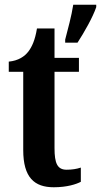

<svg xmlns="http://www.w3.org/2000/svg" viewBox="-20 -780 426 810"><path d="M255 -613V-600H307C335 -643 372 -708 386 -750V-760H289C282 -714 266 -655 255 -613ZM207 10C263 10 302 -3 321 -13V-73C303 -67 283 -64 261 -64C222 -64 210 -91 210 -155V-477H313V-536H210V-660H136C128 -611 115 -583 100 -563C84 -542 58 -524 17 -520V-477H78V-147C78 -31 125 10 207 10Z"/></svg>

Font: Noto Serif Myanmar ExtraCondensed
Style: Bold
Weight: 700
Width: 2
Designer: Ben Mitchell and the Monotype Design Team
Foundry: Monotype Imaging Inc.
Version: Version 2.106